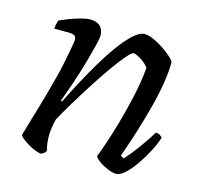

<svg xmlns="http://www.w3.org/2000/svg" viewBox="-80 -587 708 674"><g transform="rotate(15 274.0 -250.0)"><path d="M124 0Q116 0 103 -5Q90 -10 77 -17.5Q64 -25 54 -33Q44 -41 42 -46Q46 -61 55.5 -93Q65 -125 78 -169.5Q91 -214 104 -264Q113 -296 119.5 -329Q126 -362 130.5 -386Q135 -410 135 -417Q135 -428 128 -432Q121 -436 108 -436H55Q55 -444 57 -452.5Q59 -461 61 -467Q78 -475 98 -482.5Q118 -490 137 -495Q156 -500 169 -500Q193 -500 205.5 -488Q218 -476 218 -454Q218 -445 212.5 -422Q207 -399 198.5 -368Q190 -337 179.5 -304Q169 -271 159 -243Q149 -215 143 -199L147 -195Q164 -230 185.5 -270.5Q207 -311 231 -351.5Q255 -392 279.5 -425.5Q304 -459 326.5 -479.5Q349 -500 367 -500Q381 -500 400 -491.5Q419 -483 437.5 -470.5Q456 -458 469 -446Q482 -434 483 -428Q483 -391 475 -345Q467 -299 454.5 -252.5Q442 -206 429.5 -166Q417 -126 407.5 -99Q398 -72 396 -66L408 -59Q417 -68 433.5 -89Q450 -110 467 -134.5Q484 -159 494 -176Q503 -176 509.5 -171.5Q516 -167 518 -164Q512 -143 498 -115.5Q484 -88 466 -61.5Q448 -35 429.5 -17.5Q411 0 396 0Q383 0 365 -7.5Q347 -15 333 -25Q319 -35 316 -43Q321 -55 333.5 -91Q346 -127 360.5 -178Q375 -229 387 -283.5Q399 -338 403 -387Q396 -397 385 -405.5Q374 -414 363 -419.5Q352 -425 346 -425Q340 -425 321.5 -403.5Q303 -382 279 -348Q255 -314 229.5 -274Q204 -234 181 -196Q158 -158 143 -130Q139 -115 136.5 -99Q134 -83 134 -68Q134 -55 135.5 -42Q137 -29 141 -14Q139 -11 135.5 -7.5Q132 -4 124 0Z"/></g></svg>

Font: Texturina 12pt Light
Style: Italic
Weight: 300
Italic angle: -11°
Designer: Guillermo Torres Carreño
Foundry: Omnibus-Type
Version: Version 1.002